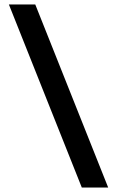

<svg xmlns="http://www.w3.org/2000/svg" viewBox="-20 -736 528 866"><path d="M20 -716H139L468 110H349Z"/></svg>

Font: Uncut Sans Variable
Style: Regular
Weight: 400
Designer: Kasper Nordkvist
Foundry: UNCUT.wtf
Version: Version 1.304;Glyphs 3.2 (3246)